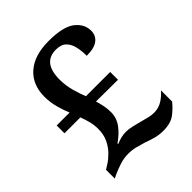

<svg xmlns="http://www.w3.org/2000/svg" viewBox="-205 -844 974 974"><g transform="rotate(-45 281.5 -357.0)"><path d="M399 10Q368 10 341.5 2.5Q315 -5 291 -14Q265 -22 241.5 -28Q218 -34 190 -34Q159 -34 129.5 -24.5Q100 -15 71 -2L53 7V-56L77 -71Q98 -84 120 -106Q142 -128 157 -159Q172 -190 172 -230Q172 -259 165.5 -284.5Q159 -310 149 -336H35V-392H128Q116 -419 105 -459Q94 -499 94 -539Q94 -625 150 -674.5Q206 -724 309 -724Q412 -724 455.5 -690.5Q499 -657 499 -608Q499 -574 473.5 -554Q448 -534 393 -534Q393 -567 386.5 -597.5Q380 -628 361 -647.5Q342 -667 304 -667Q210 -667 210 -546Q210 -503 222 -460.5Q234 -418 245 -392H419V-336L262 -337Q269 -314 273.5 -291.5Q278 -269 278 -245Q278 -204 253.5 -170.5Q229 -137 188 -109L191 -105Q226 -121 261 -121Q281 -121 304 -115.5Q327 -110 350 -104Q372 -98 392 -93Q412 -88 430 -88Q463 -88 489.5 -104.5Q516 -121 535 -144V-64Q517 -40 485.5 -15Q454 10 399 10Z"/></g></svg>

Font: Noto Serif Myanmar SemiBold
Style: Regular
Weight: 600
Designer: Ben Mitchell and the Monotype Design Team
Foundry: Monotype Imaging Inc.
Version: Version 2.106; ttfautohint (v1.8.4.7-5d5b)